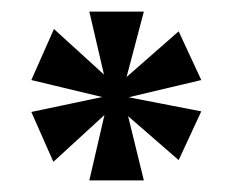

<svg xmlns="http://www.w3.org/2000/svg" viewBox="-20 -582 400 331"><path d="M188 -417 327 -390 288 -306 166 -412 189 -430 228 -271H134L171 -431L193 -414L72 -303L34 -389L172 -418V-411L34 -444L73 -532L196 -420L171 -403L134 -562H228L186 -403L166 -421L288 -528L327 -444L188 -411Z"/></svg>

Font: Lisu Bosa Black
Style: Regular
Weight: 900
Designer: David Morse, Annie Olsen, Victor Gaultney, Frank Grießhammer (Latin)
Foundry: SIL International
Version: Version 2.000